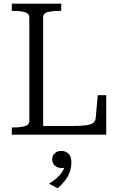

<svg xmlns="http://www.w3.org/2000/svg" viewBox="-20 -730 642 1041"><path d="M312 -710H44V-671H54Q91 -671 115 -664Q139 -657 139 -635V-75Q139 -53 115 -46Q91 -39 54 -39H44V0H556V-214H510L499 -91Q498 -73 485 -63.5Q472 -54 444.5 -50.5Q417 -47 374 -47H214V-638Q214 -658 239 -664.5Q264 -671 301 -671H312ZM293 291 246 266Q270 251 288.5 234.5Q307 218 318.5 200Q330 182 330 166L344 170Q338 176 331 178.5Q324 181 316 181Q292 181 277.5 168Q263 155 263 134Q263 114 277 101Q291 88 312 88Q336 88 351.5 103.5Q367 119 367 150Q367 177 358.5 201.5Q350 226 333.5 247.5Q317 269 293 291Z"/></svg>

Font: Roboto Serif 36pt Light
Style: Regular
Weight: 300
Designer: Greg Gazdowicz
Foundry: Commercial Type
Version: Version 1.008